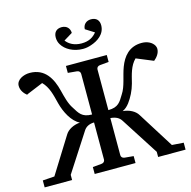

<svg xmlns="http://www.w3.org/2000/svg" viewBox="-126 -1024 1143 1149"><g transform="rotate(-15 445.5 -450.0)"><path d="M53 -564 157 -607C193 -571 204 -522 218 -466C233 -408 266 -343 314 -320C274 -317 238 -298 222 -271L83 -48L10 -43V0H180V-32L330 -264C343 -286 364 -298 396 -299V-69C396 -57 387 -49 375 -48L320 -43V0H573V-43L518 -48C506 -49 497 -57 497 -69V-299C530 -296 550 -286 564 -264L713 -32V0H883V-43L811 -48L671 -271C655 -298 619 -317 579 -320C595 -327 609 -339 622 -356C644 -385 664 -424 675 -465C689 -521 699 -569 735 -605L839 -562C857 -577 876 -599 876 -627C876 -634 874 -641 870 -648C857 -670 829 -685 794 -685C715 -685 676 -633 654 -575C634 -522 628 -460 599 -417C575 -378 561 -348 498 -348V-600C498 -612 507 -620 519 -621L574 -626V-669H321V-626L376 -621C388 -620 397 -612 397 -600V-348C334 -348 320 -379 296 -417C274 -449 264 -492 253 -535C234 -611 195 -685 100 -685C62 -685 17 -665 17 -627C17 -598 35 -576 54 -561ZM537 -900C508 -900 487 -880 487 -852L541 -818C521 -793 494 -775 447 -775C402 -775 371 -793 352 -818L406 -851C406 -880 386 -900 356 -900C324 -900 306 -881 306 -849C306 -833 310 -818 318 -805C340 -768 389 -741 447 -741C464 -741 481 -744 498 -750C541 -764 588 -795 588 -850C588 -881 570 -900 538 -900Z"/></g></svg>

Font: Veleka
Style: Regular
Weight: 400
Designer: Stefan Peev, Context Ltd, 2016; SIL International, 1997-2014.
Foundry: Stefan Peev, Context Ltd, 2016
Version: Version 1.000